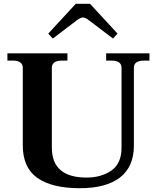

<svg xmlns="http://www.w3.org/2000/svg" viewBox="-20 -981 826 1011"><path d="M234 -804 379 -961H454L599 -804L575 -778L450 -873Q429 -889 417 -889Q404 -889 383 -873L258 -778ZM100 -215V-624Q100 -662 46 -662H19V-700H335V-662H307Q253 -662 253 -624V-204Q253 -46 436 -46Q513 -46 566.5 -83Q620 -120 620 -204V-624Q620 -662 566 -662H539V-700H767V-662H739Q685 -662 685 -624V-215Q685 -103 612 -46.5Q539 10 400 10Q254 10 177 -44Q100 -98 100 -215Z"/></svg>

Font: Taviraj DemiBold
Style: Regular
Weight: 600
Designer: Katatrad Team
Foundry: CadsonDemak
Version: Version 1.030